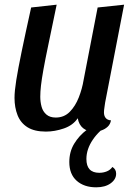

<svg xmlns="http://www.w3.org/2000/svg" viewBox="-20 -542 577 820"><path d="M176 20Q127 20 97.5 1.5Q68 -17 55 -50Q42 -83 42 -124Q42 -153 49.5 -200Q57 -247 72.5 -322Q88 -397 113 -510L222 -522Q201 -420 187 -353.5Q173 -287 165.5 -245Q158 -203 155 -176.5Q152 -150 152 -129Q152 -107 157.5 -86.5Q163 -66 178 -53Q193 -40 218 -40Q254 -40 278 -64.5Q302 -89 316.5 -126Q331 -163 337 -200L397 -510L510 -522L429 -104Q428 -95 426 -83Q424 -71 424 -62Q424 -47 431.5 -38Q439 -29 454 -28Q451 -11 439.5 -0.5Q428 10 413 15Q398 20 381 20Q353 20 335 5.5Q317 -9 312 -37Q292 -7 253 6.5Q214 20 176 20ZM391 258Q339 258 307.5 230Q276 202 276 150Q276 106 297 71.5Q318 37 350 13Q382 -11 414 -22L448 -18V-12Q404 14 376.5 54.5Q349 95 349 137Q349 196 404 196Q421 196 436 190Q451 184 460 171Q468 176 472 183Q476 190 476 200Q476 224 452.5 241Q429 258 391 258Z"/></svg>

Font: Sansita Swashed Light
Style: Regular
Weight: 400
Version: Version 1.003